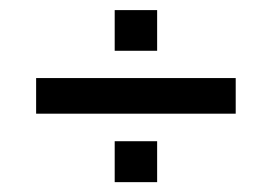

<svg xmlns="http://www.w3.org/2000/svg" viewBox="-20 -570 538 380"><path d="M207 -469.5V-550H291V-469.5ZM51.5 -345V-415.5H446.5V-345ZM207 -209.5V-290.5H291V-209.5Z"/></svg>

Font: Big Shoulders Stencil Text Medium
Style: Regular
Weight: 500
Designer: Patric King
Foundry: XO Type Co
Version: Version 1.000